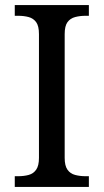

<svg xmlns="http://www.w3.org/2000/svg" viewBox="-20 -734 407 754"><path d="M38 0V-42H51Q74 -42 92.5 -47Q111 -52 122 -67.5Q133 -83 133 -114V-600Q133 -632 122 -647Q111 -662 92.5 -667Q74 -672 51 -672H38V-714H329V-672H316Q294 -672 275 -667Q256 -662 245 -647Q234 -632 234 -600V-114Q234 -83 245 -67.5Q256 -52 275 -47Q294 -42 316 -42H329V0Z"/></svg>

Font: Noto Serif Myanmar
Style: Regular
Weight: 400
Designer: Ben Mitchell and the Monotype Design Team
Foundry: Monotype Imaging Inc.
Version: Version 2.106